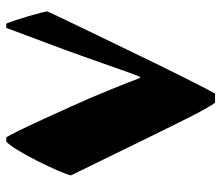

<svg xmlns="http://www.w3.org/2000/svg" viewBox="-68 -656 724 629"><g transform="rotate(90 294.5 -342.0)"><path d="M58 0H72C103 -85 136 -169 166 -254C180 -295 195 -335 209 -376C215 -394 223 -415 232 -438H236C251 -397 296 -285 330 -211C391 -77 406 -44 430 0H444C473 -23 549 -180 555 -212C509 -307 370 -591 355 -619C338 -651 328 -669 317 -684H287C274 -662 217 -548 195 -503C145 -400 25 -152 18 -135C18 -122 48 -21 58 0Z"/></g></svg>

Font: Noto Nastaliq Urdu
Style: Bold
Weight: 700
Designer: Monotype Design Team (Patrick Giasson: type design, Kamal Mansour: OpenType code, Glenda Bellarosa). Updated by Simon Co
Foundry: Monotype Imaging Inc., Simon Cozens
Version: Version 3.009